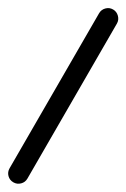

<svg xmlns="http://www.w3.org/2000/svg" viewBox="-329 -1216 785 1193"><g transform="rotate(30 64.0 -620.0)"><path d="M0 -64H128V-1176H0ZM64 -128Q37 -128 18.5 -109Q0 -90 0 -64Q0 -37 18.5 -18.5Q37 0 64 0Q90 0 109 -18.5Q128 -37 128 -64Q128 -90 109 -109Q90 -128 64 -128ZM64 -1240Q37 -1240 18.5 -1221Q0 -1202 0 -1176Q0 -1149 18.5 -1130.5Q37 -1112 64 -1112Q90 -1112 109 -1130.5Q128 -1149 128 -1176Q128 -1202 109 -1221Q90 -1240 64 -1240Z"/></g></svg>

Font: Wavefont
Style: Bold
Weight: 700
Version: Version 3.004;gftools[0.9.33]